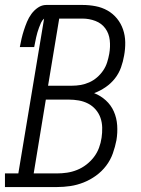

<svg xmlns="http://www.w3.org/2000/svg" viewBox="-50 -755 570 775"><path d="M-30 0V-55H24L128 -680Q120 -673 115.5 -663Q111 -653 107.5 -643.5Q104 -634 101 -624Q98 -614 96 -604.5Q94 -595 92 -585Q90 -575 88 -565H30Q33 -582 37 -599Q41 -616 46.5 -633Q52 -650 59 -667Q66 -684 77 -699Q88 -714 103.5 -724.5Q119 -735 137 -735H283Q310 -735 336 -730Q362 -725 384 -712.5Q406 -700 422 -680.5Q438 -661 446.5 -636.5Q455 -612 455.5 -585Q456 -558 451 -531Q447 -507 438.5 -483Q430 -459 414 -438.5Q398 -418 376 -403Q354 -388 330 -379Q356 -369 377 -350Q398 -331 409.5 -305Q421 -279 423 -249Q425 -219 420 -189Q415 -163 405.5 -136Q396 -109 378.5 -86Q361 -63 337.5 -46Q314 -29 287.5 -18.5Q261 -8 234 -4Q207 0 180 0ZM144 -409H240Q258 -409 275.5 -412Q293 -415 310 -422.5Q327 -430 341.5 -442.5Q356 -455 366.5 -470.5Q377 -486 382.5 -503.5Q388 -521 391 -538Q396 -566 393 -593Q390 -620 375 -640.5Q360 -661 335 -670.5Q310 -680 283 -680H189ZM86 -55H180Q200 -55 220.5 -58Q241 -61 261 -69Q281 -77 298.5 -90.5Q316 -104 329 -121Q342 -138 349.5 -158Q357 -178 360 -199Q363 -219 362.5 -240Q362 -261 355.5 -279.5Q349 -298 336 -313Q323 -328 305.5 -337Q288 -346 268 -349.5Q248 -353 227 -353H135Z"/></svg>

Font: Iosevka Slab Light
Style: Italic
Weight: 300
Italic angle: -9°
Monospace: yes
Designer: Belleve Invis
Foundry: Belleve Invis
Version: Version 11.1.1; ttfautohint (v1.8.3)